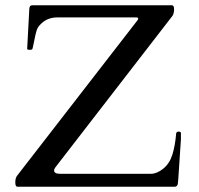

<svg xmlns="http://www.w3.org/2000/svg" viewBox="-20 -708 753 728"><path d="M46 0Q38 0 38 -16.5Q38 -33 45 -42L502 -632Q504 -635 504 -638.5Q504 -642 494 -642H198Q157 -642 132 -614Q123 -605 119 -593Q115 -581 109.5 -552Q104 -523 102 -521Q100 -519 92.5 -519Q85 -519 83 -522L91 -672Q91 -688 102 -688H632Q640 -688 640 -672.5Q640 -657 634 -648L195 -80Q193 -78 189 -72Q185 -66 185 -62Q185 -49 208 -49H552Q575 -49 599 -68.5Q623 -88 633.5 -121.5Q644 -155 648 -202Q649 -209 657.5 -209Q666 -209 666 -203V-180L656 -29Q655 -23 655 -19Q655 0 642 0Z"/></svg>

Font: Cardo
Style: Regular
Weight: 400
Designer: David J. Perry
Foundry: David J. Perry
Version: Version 1.0451